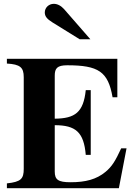

<svg xmlns="http://www.w3.org/2000/svg" viewBox="-20 -983 707 1003"><path d="M452 -778 315 -935C299 -953 280 -963 261 -963C235 -963 214 -943 214 -918C214 -898 225 -884 254 -866L396 -778ZM641 -208H613C583 -143 565 -113 531 -85C484 -46 427 -31 349 -31C284 -31 266 -44 266 -87V-329C375 -329 418 -293 428 -174H454V-512H428C416 -396 372 -364 266 -363V-588C266 -626 279 -642 331 -642C494 -642 545 -609 568 -475H593V-676H16V-651C85 -647 104 -631 104 -580V-101C104 -49 90 -33 16 -25V0H601Z"/></svg>

Font: XITS
Style: Bold
Weight: 700
Designer: MicroPress Inc., with final additions and corrections provided by Coen Hoffman, Elsevier (retired)
Version: Version 1.107